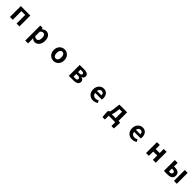

<svg xmlns="http://www.w3.org/2000/svg" viewBox="1011 -3669 6978 6978"><g transform="rotate(45 4500.0 -179.5)"><path d="M256.8 0V-559.6H744.1V0H596.7V-444.3H402.3V0Z M1256.8 214.8V-559.6H1377L1386.7 -502H1390.6Q1475.6 -574.2 1555.7 -574.2Q1658.2 -574.2 1716.8 -496.6Q1775.4 -418.9 1775.4 -289.1Q1775.4 -150.4 1705.6 -68.4Q1635.7 13.7 1538.1 13.7Q1464.8 13.7 1398.4 -46.9L1402.3 44.9V214.8ZM1625 -287.1Q1625 -453.1 1513.7 -453.1Q1460.9 -453.1 1402.3 -394.5V-149.4Q1451.2 -107.4 1504.9 -107.4Q1558.6 -107.4 1591.8 -153.3Q1625 -199.2 1625 -287.1Z M2230.5 -279.3Q2230.5 -413.1 2310.1 -493.7Q2389.6 -574.2 2500 -574.2Q2610.4 -574.2 2689.5 -494.1Q2768.6 -414.1 2768.6 -279.3Q2768.6 -146.5 2689.5 -66.4Q2610.4 13.7 2500 13.7Q2389.6 13.7 2310.1 -66.4Q2230.5 -146.5 2230.5 -279.3ZM2618.2 -279.3Q2618.2 -360.4 2587.4 -407.2Q2556.6 -454.1 2500 -454.1Q2443.4 -454.1 2412.1 -407.2Q2380.9 -360.4 2380.9 -279.3Q2380.9 -199.2 2412.1 -152.8Q2443.4 -106.4 2500 -106.4Q2556.6 -106.4 2587.4 -152.8Q2618.2 -199.2 2618.2 -279.3Z M3282.2 0V-559.6H3513.7Q3734.4 -559.6 3734.4 -414.1Q3734.4 -373 3710.4 -341.3Q3686.5 -309.6 3639.6 -296.9V-292Q3755.9 -265.6 3755.9 -161.1Q3755.9 -80.1 3692.4 -40Q3628.9 0 3526.4 0ZM3424.8 -335.9H3502Q3592.8 -335.9 3592.8 -398.4Q3592.8 -460.9 3503.9 -460.9H3424.8ZM3424.8 -98.6H3517.6Q3613.3 -98.6 3613.3 -169.9Q3613.3 -201.2 3588.4 -220.2Q3563.5 -239.3 3513.7 -239.3H3424.8Z M4532.2 13.7Q4412.1 13.7 4333 -65.4Q4253.9 -144.5 4253.9 -279.3Q4253.9 -410.2 4331.5 -492.2Q4409.2 -574.2 4514.6 -574.2Q4627 -574.2 4688 -500Q4749 -425.8 4749 -305.7Q4749 -261.7 4742.2 -239.3H4396.5Q4405.3 -171.9 4446.8 -135.3Q4488.3 -98.6 4551.8 -98.6Q4616.2 -98.6 4677.7 -137.7L4727.5 -47.9Q4639.6 13.7 4532.2 13.7ZM4394.5 -335.9H4623Q4623 -394.5 4596.2 -427.2Q4569.3 -460 4516.6 -460Q4470.7 -460 4436.5 -427.7Q4402.3 -395.5 4394.5 -335.9Z M5436.5 -444.3 5420.9 -297.9Q5408.2 -183.6 5371.1 -116.2H5573.2V-444.3ZM5719.7 -116.2H5806.6V-19.5L5793 195.3H5667V0H5333V195.3H5207L5191.4 -19.5V-116.2H5224.6Q5248 -128.9 5264.2 -172.4Q5280.3 -215.8 5293.9 -330.1L5320.3 -559.6H5719.7Z M6532.2 13.7Q6412.1 13.7 6333 -65.4Q6253.9 -144.5 6253.9 -279.3Q6253.9 -410.2 6331.5 -492.2Q6409.2 -574.2 6514.6 -574.2Q6627 -574.2 6688 -500Q6749 -425.8 6749 -305.7Q6749 -261.7 6742.2 -239.3H6396.5Q6405.3 -171.9 6446.8 -135.3Q6488.3 -98.6 6551.8 -98.6Q6616.2 -98.6 6677.7 -137.7L6727.5 -47.9Q6639.6 13.7 6532.2 13.7ZM6394.5 -335.9H6623Q6623 -394.5 6596.2 -427.2Q6569.3 -460 6516.6 -460Q6470.7 -460 6436.5 -427.7Q6402.3 -395.5 6394.5 -335.9Z M7252 0V-559.6H7397.5V-350.6H7601.6V-559.6H7749V0H7601.6V-222.7H7397.5V0Z M8169.9 0V-559.6H8315.4V-373H8368.2Q8475.6 -373 8539.1 -329.1Q8602.5 -285.2 8602.5 -189.5Q8602.5 -90.8 8539.1 -45.4Q8475.6 0 8368.2 0ZM8315.4 -112.3H8358.4Q8461.9 -112.3 8461.9 -190.4Q8461.9 -264.6 8358.4 -264.6H8315.4ZM8683.6 0V-559.6H8831.1V0Z"/></g></svg>

Font: Gen Shin Gothic Monospace Bold
Style: Bold
Weight: 700
Designer: [Source Han Sans]
Ryoko NISHIZUKA  (kana & ideographs); Paul D. Hunt (Latin, Greek & Cyrillic); Wenlong ZHANG  (bopomofo
Version: Version 1.002.20150607